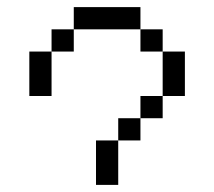

<svg xmlns="http://www.w3.org/2000/svg" viewBox="-20 -520 602 540"><path d="M437.5 -375V-250H500V-375ZM62.5 -250H125V-375H62.5ZM125 -375H187.5V-437.5H125ZM187.5 -437.5H375V-500H187.5ZM250 0H312.5V-125H250ZM312.5 -125H375V-187.5H312.5ZM375 -187.5H437.5V-250H375ZM375 -375H437.5V-437.5H375Z"/></svg>

Font: ChillMoonMono
Style: Regular
Weight: 400
Designer: Warren2060
Foundry: ChillType
Version: Version 1.000;Glyphs 3.1.1 (3135)